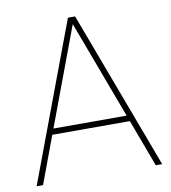

<svg xmlns="http://www.w3.org/2000/svg" viewBox="-80 -781 758 850"><g transform="rotate(-10 298.5 -355.5)"><path d="M580.6 0 314.5 -710.9H282.2L16.1 0H44.9L124 -212.4H472.7L551.8 0ZM298.3 -679.2 462.9 -238.8H133.8Z"/></g></svg>

Font: Vazirmatn Thin
Style: Regular
Weight: 100
Designer: Saber Rastikerdar
Foundry: Saber Rastikerdar
Version: Version 33.003